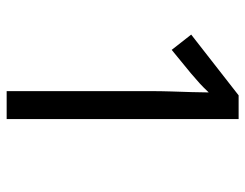

<svg xmlns="http://www.w3.org/2000/svg" viewBox="-102 -652 754 591"><g transform="rotate(90 275.5 -357.0)"><path d="M261 0V-446Q261 -474 262 -506.5Q263 -539 264 -569.5Q265 -600 265 -622Q249 -605 237.5 -594.5Q226 -584 206 -567L134 -508L87 -568L274 -714H347V0Z"/></g></svg>

Font: lgurmukhi05
Style: Book
Weight: 400
Designer: Jelle Bosma - Monotype Design Team
Foundry: Monotype Imaging Inc.
Version: Version 2.003